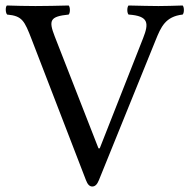

<svg xmlns="http://www.w3.org/2000/svg" viewBox="-20 -667 692 699"><path d="M448 -614C522 -609 522.4 -582.4 501 -528L343.1 -127H338.5L179.4 -534C156.2 -593.5 162 -607 230 -614C236 -620 236 -641 230 -647C190 -646 145 -645 109 -645C72.7 -645 38 -646 5 -647C-1 -641 0 -620 6 -614C61 -609 68.9 -592 95.5 -523L293 -11C299 4.6 306 12 316 12C327 12 334.2 3.3 340 -11L546.7 -521C565.9 -568.3 582 -607 645 -614C651 -620 651 -641 645 -647C615 -646 580 -645 557 -645C534 -645 489 -646 448 -647C442 -641 442 -620 448 -614Z"/></svg>

Font: Libertinus Math
Style: Regular
Weight: 400
Designer: Philipp H. Poll
Foundry: Khaled Hosny
Version: Version 6.2